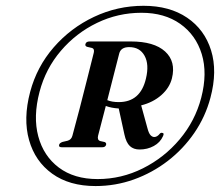

<svg xmlns="http://www.w3.org/2000/svg" viewBox="-20 -768 741 646"><path d="M301.5 -142Q213.5 -142 155.8 -183.5Q98 -225 77.8 -296.8Q57.5 -368.5 81.5 -459Q104 -543.5 160.8 -608.8Q217.5 -674 296.2 -711.2Q375 -748.5 463 -748.5Q550.5 -748.5 609.5 -708.5Q668.5 -668.5 690.2 -598.5Q712 -528.5 688 -439Q671 -375 633.8 -320.8Q596.5 -266.5 544.5 -226.5Q492.5 -186.5 430.5 -164.2Q368.5 -142 301.5 -142ZM308.5 -165.5Q388.5 -165.5 460.5 -201.5Q532.5 -237.5 584.5 -299.2Q636.5 -361 657 -439Q678.5 -521.5 658.8 -586Q639 -650.5 586.2 -687.8Q533.5 -725 456 -725Q377 -725 306.5 -691Q236 -657 184.8 -597Q133.5 -537 113 -459Q91 -375.5 108.8 -309.2Q126.5 -243 178 -204.2Q229.5 -165.5 308.5 -165.5ZM558.5 -504.5Q550.5 -472.5 522.8 -448Q495 -423.5 455 -413.5L476 -337Q480.5 -319.5 486.5 -313.2Q492.5 -307 499 -307Q509 -307 518 -318.5Q521.5 -322 525.5 -321Q533.5 -320.5 528.5 -310Q519 -288.5 497.5 -276.8Q476 -265 449.5 -265Q429.5 -265 417 -276.5Q404.5 -288 398.5 -316L379.5 -403Q354.5 -404.5 336 -411.5Q329 -384 322.2 -358.5Q315.5 -333 310 -311.5Q306.5 -297 317 -293.5L332.5 -290Q338.5 -287 337 -281Q335 -272.5 323.5 -272.5H188.5Q176.5 -272.5 179 -281Q180.5 -287 190.5 -290.5L207.5 -294.5Q220 -298 223.5 -311Q234.5 -350.5 247.8 -402.2Q261 -454 273.8 -504.2Q286.5 -554.5 295.5 -590.5Q298.5 -603.5 290 -606.5L273 -610.5Q265.5 -613 267.5 -620Q270 -628.5 281.5 -628.5H420Q498.5 -628.5 535.5 -594.8Q572.5 -561 558.5 -504.5ZM381 -587.5Q373 -556.5 362.5 -515.2Q352 -474 341 -431Q356.5 -424.5 379.5 -424.5Q452.5 -424.5 471 -503.5Q482.5 -551 466.5 -580.2Q450.5 -609.5 414.5 -609.5Q386.5 -609.5 381 -587.5Z"/></svg>

Font: Fraunces 72pt SemiBold
Style: Italic
Weight: 600
Italic angle: -16°
Version: Version 1.000;[b76b70a41]